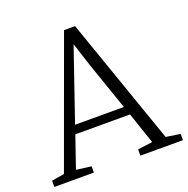

<svg xmlns="http://www.w3.org/2000/svg" viewBox="-134 -886 991 1013"><g transform="rotate(-20 361.5 -380.0)"><path d="M72 -47 332 -760H394L643 -47L723 -35V0H484V-35L567 -46L507 -223H200L139 -46L223 -35V0H1V-35ZM397 -540 354 -673 216 -271H490Z"/></g></svg>

Font: Martel Light
Style: Regular
Weight: 300
Designer: Dan Reynolds
Foundry: Dan Reynolds
Version: Version 1.001; ttfautohint (v1.1) -l 5 -r 5 -G 72 -x 0 -D la